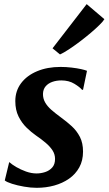

<svg xmlns="http://www.w3.org/2000/svg" viewBox="-20 -888 519 918"><path d="M377 -458.6H372.3Q362.3 -471.1 335.8 -487.3Q309.4 -503.5 273.4 -503.5Q249.7 -503.5 230 -496.5Q210.2 -489.4 198.2 -475.3Q186.2 -461.3 185.5 -439.4Q185.1 -417.3 195.6 -398.6Q206.1 -379.9 225.9 -362.5Q245.8 -345.2 272.5 -325.7Q299.2 -306.3 323.1 -284.5Q346.9 -262.7 362 -233.5Q377 -204.2 377 -163.1Q377 -119.9 359 -87.6Q341.1 -55.2 310 -33.5Q278.9 -11.9 239.1 -0.9Q199.4 10 155.4 10Q126.9 10 95.1 4.4Q63.2 -1.1 37.8 -9.2Q12.3 -17.2 2.8 -25.3L23.8 -112.1H25.6Q36.2 -102.1 57.3 -89.6Q78.5 -77.2 104.3 -67.9Q130.2 -58.7 154.7 -58.7Q175.4 -58.7 195.8 -65.3Q216.1 -71.9 229.7 -87.1Q243.2 -102.3 243.2 -128Q243.2 -150.6 230.9 -169.4Q218.6 -188.1 198 -205.5Q177.5 -222.9 151.9 -240.3Q130 -255.4 107.2 -277.6Q84.3 -299.8 68.7 -331Q53.2 -362.3 53.2 -404.4Q53.2 -453.5 80.9 -490.3Q108.6 -527.1 157.5 -547.5Q206.4 -568 269.5 -568Q296.2 -568 322.2 -564.9Q348.2 -561.9 368 -557.5Q387.7 -553.1 395.9 -549.4ZM231.2 -657 394.4 -868.3 479.1 -796.3Q473.6 -786.4 455.8 -768.9Q438.1 -751.3 413.2 -730.2Q388.3 -709.2 361.1 -688.6Q333.9 -668.1 309.1 -651.8Q284.2 -635.4 266.9 -627.7Z"/></svg>

Font: Merriweather Light
Style: Italic
Weight: 300
Italic angle: -7.8°
Designer: Eben Sorkin
Foundry: Eben Sorkin
Version: Version 2.101